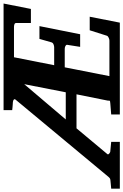

<svg xmlns="http://www.w3.org/2000/svg" viewBox="125 -890 711 1108"><g transform="rotate(-90 481.0 -335.5)"><path d="M346.2 -312H502.9L549.8 -551.8ZM983.9 -513.2H902.8V-598.1Q902.8 -605.5 895.5 -608.2Q888.2 -610.8 879.9 -610.8H705.1L659.2 -378.9H763.2Q770.5 -378.9 779.5 -382.6Q788.6 -386.2 791 -394L811 -463.9H884.8L837.9 -229H765.1L776.9 -304.2Q777.3 -307.1 775.4 -309.6Q773.4 -312 770 -314Q766.6 -315.9 762.2 -316.9Q757.8 -317.9 753.9 -317.9H647L596.2 -60.1H800.8Q804.2 -60.1 808.6 -61Q813 -62 817.1 -64Q821.3 -65.9 824.7 -68.6Q828.1 -71.3 829.1 -74.2L860.8 -173.8H939L904.8 0H375V-49.8Q399.4 -51.8 414.8 -53Q430.2 -54.2 438.7 -54.9Q447.3 -55.7 450.4 -56.4Q453.6 -57.1 454.3 -58.8Q455.1 -60.5 454.6 -63.2Q454.1 -65.9 455.1 -70.8L491.2 -250H294.9L146 -71.8Q143.6 -68.8 145.3 -65.9Q147 -63 150.1 -60.5Q153.3 -58.1 156.2 -56.6Q159.2 -55.2 160.2 -55.2L216.8 -49.8V0H-53.2V-49.8Q-44.4 -50.8 -36.1 -51.3Q-27.8 -51.8 -21 -52.7Q-13.2 -53.7 -5.9 -54.2Q-1.5 -54.7 1.5 -55.4Q4.4 -56.2 6.8 -57.9Q9.3 -59.6 12.5 -63Q15.6 -66.4 20 -71.8L460 -601.1Q465.3 -606.9 460.9 -611.6Q456.5 -616.2 445.8 -617.2Q438 -617.2 430.2 -618.2Q423.3 -618.7 415.3 -619.4Q407.2 -620.1 399.9 -621.1V-670.9H1015.1Z"/></g></svg>

Font: Charis SIL APac
Style: Bold Italic
Weight: 700
Italic angle: -11°
Foundry: SIL International
Version: Version 5.000